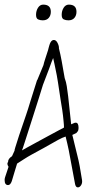

<svg xmlns="http://www.w3.org/2000/svg" viewBox="-31 -787 377 831"><path d="M306 24Q297 24 294 10L274 -97Q272 -110 266.5 -137Q261 -164 253 -196Q240 -192 220.5 -181.5Q201 -171 161 -148Q126 -129 107 -118.5Q88 -108 75 -99.5Q62 -91 43 -79Q38 -64 32 -43Q26 -22 20 -3Q14 14 4 14Q-11 14 -11 -8Q-11 -11 -10.5 -14Q-10 -17 -9 -20L6 -65Q1 -73 1 -78Q1 -83 4 -86V-87Q4 -100 21 -111Q27 -124 32 -135Q31 -135 35 -148.5Q39 -162 52 -202L82 -290Q90 -313 101 -350Q112 -387 129 -439L131 -442L157 -505Q159 -515 164.5 -531.5Q170 -548 177 -570Q178 -575 179.5 -580Q181 -585 182 -589Q187 -607 195 -612Q199 -614 202 -614Q212 -614 218.5 -600.5Q225 -587 224 -578Q230 -555 236 -522.5Q242 -490 249 -449L250 -446Q255 -433 258 -414Q261 -395 264 -370L277 -249L291 -255Q293 -256 297 -256Q309 -256 309 -233Q309 -223 305 -218Q301 -213 299 -211L282 -203Q283 -199 285.5 -189Q288 -179 292 -162L304 -113Q309 -94 314 -67.5Q319 -41 324 -8Q326 5 320 14.5Q314 24 306 24ZM64 -136Q65 -137 82.5 -146.5Q100 -156 125.5 -170Q151 -184 177 -198Q203 -212 222.5 -222.5Q242 -233 246 -235Q246 -240 245.5 -247Q245 -254 244 -264Q242 -287 238.5 -310.5Q235 -334 231 -357L220 -430Q217 -453 205 -509L199 -536Q196 -529 191.5 -517Q187 -505 181 -488L155 -420Q148 -398 137 -362Q126 -326 109 -274Q89 -212 80 -183.5Q71 -155 68 -146.5Q65 -138 64 -136ZM265 -699Q254 -699 245 -703Q236 -707 236 -723Q236 -740 244.5 -753.5Q253 -767 267 -767Q300 -767 300 -736Q300 -720 291 -709.5Q282 -699 265 -699ZM154 -699Q143 -699 134 -703Q125 -707 125 -723Q125 -740 133.5 -753.5Q142 -767 156 -767Q189 -767 189 -736Q189 -720 180 -709.5Q171 -699 154 -699Z"/></svg>

Font: Square Peg
Style: Regular
Weight: 400
Designer: Robert E. Leuschke
Foundry: Robert E. Leuschke
Version: Version 1.010; ttfautohint (v1.8.4.7-5d5b)